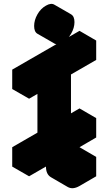

<svg xmlns="http://www.w3.org/2000/svg" viewBox="-20 -859 560 990"><path d="M390 -100V0L476 -50V50L390 100Q355 120 329 105Q303 90 303 50Q303 24 315 -6Q327 -36 347 -61.5Q367 -87 390 -100L130 50V-50L260 -125V-425L130 -350V-450L476 -650V-550L346 -475V-175L476 -250V-150ZM303 -640Q277 -625 259.5 -635Q242 -645 242 -675Q242 -705 259.5 -735Q277 -765 303 -780Q329 -795 346.5 -785Q364 -775 364 -745Q364 -715 346.5 -685Q329 -655 303 -640ZM476 -250 346 -175 260 -225 390 -300ZM476 -50 390 0 303 -50 390 -100ZM390 -100Q367 -87 347 -61.5Q327 -36 315 -6Q303 24 303 50Q303 90 329 105L243 55Q217 40 217 0Q217 -26 229 -56Q241 -86 260.5 -111.5Q280 -137 303 -150ZM260 -425V-125L173 -175V-475ZM260 -125 130 -50 43 -100 173 -175ZM130 -50V50L43 0V-100ZM476 -650 130 -450 43 -500 390 -700ZM130 -450V-350L43 -400V-500ZM347 -785Q329 -795 303 -780Q277 -765 259.5 -735Q242 -705 242 -675Q242 -645 260 -635L173 -685Q156 -695 156 -725Q156 -755 173 -785Q190 -815 217 -830Q243 -845 260 -835Z"/></svg>

Font: Nabla Normal
Style: Regular
Weight: 400
Designer: Arthur Reinders Folmer
Version: Version 1.000